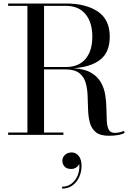

<svg xmlns="http://www.w3.org/2000/svg" viewBox="-20 -770 752 1096"><path d="M336 147.3Q336 127.3 351.4 113.7Q366.8 100.1 389.6 100.1Q413.2 100.1 429.4 120.1Q445.6 140.1 445.6 178.1Q445.6 209.3 432.8 238.9Q420 268.5 395.2 287.5Q370.4 306.5 334.4 306.5V295.7Q366.8 295.7 390 276.9Q413.2 258.1 424.6 228.3Q436 198.5 432.4 165.3Q428.4 176.1 416 185.3Q403.6 194.5 386.4 194.5Q360.8 194.5 348.4 180.7Q336 166.9 336 147.3ZM26.5 -13.5H136.5V-736.5H26.5V-750H356.5Q470 -750 538.2 -704.2Q606.5 -658.5 606.5 -561Q606.5 -472.5 553.2 -430Q500 -387.5 400 -380.5Q463.5 -376.5 500.8 -354.2Q538 -332 556.5 -298.8Q575 -265.5 581 -226.8Q587 -188 587.5 -150Q588 -112 589.5 -80.8Q591 -49.5 600.5 -30.5Q610 -11.5 635 -11.5Q650.5 -11.5 663.5 -14.8Q676.5 -18 687 -23L691.5 -11Q679.5 -4 656 0.5Q632.5 5 601.5 5Q552 5 527 -15.5Q502 -36 493 -69.8Q484 -103.5 482.8 -144Q481.5 -184.5 480 -225Q478.5 -265.5 468.5 -299.2Q458.5 -333 431.5 -353.5Q404.5 -374 351.5 -374H231.5V-13.5H342V0H26.5ZM356.5 -736.5H231.5V-387.5H356.5Q428.5 -387.5 467.8 -433.2Q507 -479 507 -561Q507 -642.5 467.8 -689.5Q428.5 -736.5 356.5 -736.5Z"/></svg>

Font: Bodoni Moda 16pt
Style: Regular
Weight: 400
Version: Version 2.3